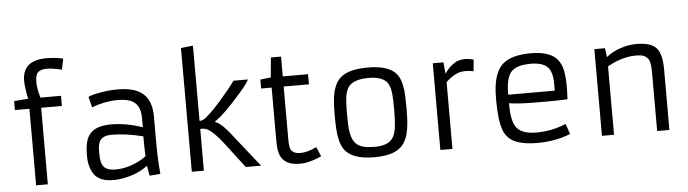

<svg xmlns="http://www.w3.org/2000/svg" viewBox="-50 -1056 4597 1282"><g transform="rotate(-5 2248.5 -415.0)"><path d="M226.6 -581.1H364.7V-513.2H225.6V0H147V-513.2H49.8V-573.2L146 -581.1Q139.6 -594.2 133.8 -638.2Q127.9 -682.1 127.9 -701.2Q127.9 -839.8 290 -839.8Q348.6 -839.8 400.9 -827.1L386.2 -754.4Q322.8 -769.5 285.2 -769.5Q247.6 -769.5 228 -753.2Q208.5 -736.8 208.5 -688.7Q208.5 -640.6 226.6 -581.1Z M970.7 -206.1Q970.7 -108.9 980 -3.9L907.7 2L895.5 -65.9Q833.5 -16.1 731.4 3.4Q698.2 9.8 672.4 9.8Q646.5 9.8 626.7 7.3Q606.9 4.9 588.6 -2.2Q570.3 -9.3 554.7 -22Q539.1 -34.7 527.3 -55.7Q502.4 -100.1 502.4 -162.4Q502.4 -224.6 511.5 -259Q520.5 -293.5 541.5 -316.4Q583 -361.8 681.2 -361.8Q779.3 -361.8 890.6 -324.7V-388.2Q890.6 -494.1 803.2 -513.7Q774.9 -520 738.3 -520Q654.8 -520 564.9 -486.8L546.9 -557.1Q571.8 -573.7 673.8 -586.9Q706.1 -590.8 751.2 -590.8Q796.4 -590.8 839.8 -580.1Q883.3 -569.3 912.1 -544.9Q970.7 -496.6 970.7 -388.2ZM888.7 -263.7Q774.4 -292.5 677.7 -292.5Q618.2 -292.5 598.6 -258.3Q585.4 -234.4 585.4 -187.5Q585.4 -140.6 590.6 -119.6Q595.7 -98.6 607.4 -85Q630.4 -59.1 683.1 -59.1Q765.6 -59.1 846.7 -101.6Q871.6 -114.3 891.6 -129.9Q888.7 -182.6 888.7 -263.7Z M1190.4 -829.1 1271.5 -837.9V-334Q1291 -330.1 1318.6 -354Q1346.2 -377.9 1367.7 -399.7Q1389.2 -421.4 1412.1 -447.3Q1494.6 -542.5 1520.5 -581.1H1617.2Q1606.4 -556.6 1567.9 -511.7L1502.4 -438Q1449.2 -380.9 1417.2 -353.5Q1385.3 -326.2 1375 -322.3V-317.4L1389.6 -310.1Q1421.4 -294.9 1472.7 -229.5L1654.8 0H1552.2L1428.2 -162.6Q1342.3 -274.9 1296.9 -278.8L1286.1 -279.8Q1281.2 -280.3 1277.3 -280Q1273.4 -279.8 1271.5 -279.8V0H1190.4Z M2060.1 -27.8Q1980.5 9.8 1913.1 9.8Q1791 9.8 1774.4 -94.7Q1770.5 -119.6 1770.5 -167V-513.2H1700.2V-573.2L1770.5 -581.1L1783.2 -713.9H1851.1V-581.1H2020.5V-513.2H1851.1V-168.5Q1851.1 -108.4 1859.9 -91.8Q1876 -61.5 1924.3 -61.5Q1972.7 -61.5 2032.2 -91.3Z M2173.8 -289.1Q2173.8 -399.9 2185.1 -443.8Q2196.3 -487.8 2212.6 -513.4Q2229 -539.1 2256.8 -556.2Q2312.5 -590.8 2421.4 -590.8Q2578.6 -590.8 2623.5 -513.2Q2650.4 -466.3 2654.3 -380.9Q2655.8 -340.3 2655.8 -291.5Q2655.8 -242.7 2652.6 -200.4Q2649.4 -158.2 2640.1 -124.5Q2630.9 -90.8 2614.3 -65.7Q2597.7 -40.5 2570.3 -23.4Q2516.6 9.8 2413.6 9.8Q2259.3 9.8 2210.9 -66.4Q2181.2 -113.8 2176.3 -199.2Q2173.8 -240.2 2173.8 -289.1ZM2550.8 -468.3Q2521.5 -521 2420.4 -521Q2313.5 -521 2281.2 -468.3Q2265.1 -441.4 2260.7 -399.9Q2256.3 -358.4 2256.3 -309.6Q2256.3 -260.7 2257.6 -226.8Q2258.8 -192.9 2263.9 -165.8Q2269 -138.7 2279.1 -118.7Q2289.1 -98.6 2306.6 -85.4Q2324.2 -72.3 2350.8 -65.7Q2377.4 -59.1 2423.6 -59.1Q2469.7 -59.1 2501.2 -72.3Q2532.7 -85.4 2548.6 -114.5Q2564.5 -143.6 2568.6 -189.9Q2572.8 -236.3 2572.8 -297.9Q2572.8 -359.4 2569.1 -400.4Q2565.4 -441.4 2550.8 -468.3Z M3064.9 -510.3Q3002.4 -510.3 2937.5 -447.8V0H2856.4V-581.1H2927.7L2935.5 -503.9Q2958.5 -539.6 2985.1 -559.6Q3011.7 -579.6 3028.8 -584Q3053.2 -590.8 3075.2 -590.8Q3097.2 -590.8 3130.4 -582L3123 -504.4Q3098.1 -510.3 3064.9 -510.3Z M3728.5 -30.8Q3627.4 9.8 3505.4 9.8Q3434.6 9.8 3385.3 -4.9Q3306.6 -27.3 3280.8 -97.7Q3256.8 -163.6 3256.8 -293V-317.9Q3256.8 -472.7 3321.3 -535.2Q3379.4 -590.8 3515.1 -590.8Q3647.5 -590.8 3695.8 -525.4Q3719.2 -493.7 3726.8 -448.5Q3734.4 -403.3 3734.4 -362.3Q3734.4 -298.3 3731.4 -263.2Q3662.6 -260.3 3607.9 -260.3Q3607.9 -260.3 3529.3 -260.3Q3406.2 -260.3 3339.8 -271Q3339.8 -158.7 3368.2 -114.3Q3402.8 -60.1 3506.3 -60.1Q3609.9 -60.1 3704.6 -100.6ZM3651.9 -328.1V-375Q3651.9 -451.7 3622.1 -484.4Q3588.9 -521 3507.3 -521Q3409.7 -521 3374 -478.5Q3339.8 -438 3339.8 -328.1Z M4214.4 -514.6Q4119.1 -514.6 4020.5 -458.5V0H3939.5V-581.1H4010.7L4018.6 -521Q4071.8 -564.5 4150.9 -583Q4183.1 -590.8 4226.6 -590.8Q4270 -590.8 4303.2 -580.8Q4336.4 -570.8 4356 -548.8Q4391.6 -509.3 4391.6 -404.8V0H4309.6V-389.6Q4309.6 -460 4295.9 -480.2Q4282.2 -500.5 4263.4 -507.6Q4244.6 -514.6 4214.4 -514.6Z"/></g></svg>

Font: Armata
Style: Regular
Weight: 400
Designer: Viktoriya Grabowska
Foundry: Viktoriya Grabowska
Version: Version 1.002